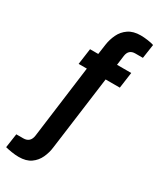

<svg xmlns="http://www.w3.org/2000/svg" viewBox="-313 -802 873 1054"><g transform="rotate(30 124.0 -274.5)"><path d="M1 182Q-21 182 -45.5 178Q-70 174 -85 170L-72 81H-28Q17 81 23 33L83 -425H31L45 -526H97L106 -590Q111 -625 126.5 -657.5Q142 -690 172 -710.5Q202 -731 249 -731Q269 -731 294 -727.5Q319 -724 333 -719L320 -630H272Q230 -630 224 -587L216 -526H306L292 -425H202L140 41Q136 76 121 108.5Q106 141 77 161.5Q48 182 1 182Z"/></g></svg>

Font: Archivo Narrow
Style: Bold Italic
Weight: 700
Italic angle: -8°
Designer: Hector Gatti
Foundry: Omnibus-Type
Version: Version 3.002